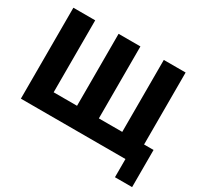

<svg xmlns="http://www.w3.org/2000/svg" viewBox="-171 -920 1336 1280"><g transform="rotate(30 497.5 -280.0)"><path d="M564 -700V-146H744V-700H912V-146H985V140H853V0H48V-700H216V-146H396V-700Z"/></g></svg>

Font: Tektur
Style: Bold
Weight: 700
Designer: Adam Jagosz
Foundry: Adam Jagosz
Version: Version 1.005;gftools[0.9.30]